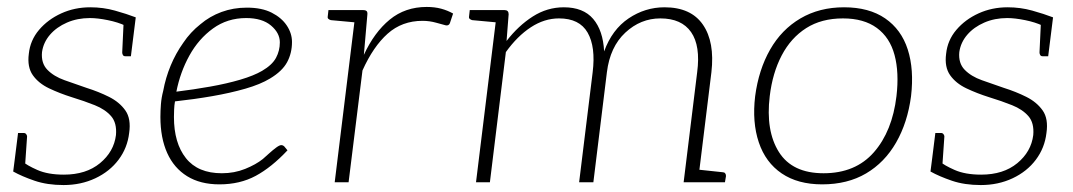

<svg xmlns="http://www.w3.org/2000/svg" viewBox="-20 -525 3090 553"><path d="M163 8Q116 8 79.5 -4.5Q43 -17 18 -31L23 -70L45 -60Q57 -49 87.5 -35.5Q118 -22 164 -22Q228 -22 268 -55Q308 -88 314 -136Q317 -171 300 -190.5Q283 -210 253 -222Q223 -234 187 -245Q152 -256 121.5 -270.5Q91 -285 74.5 -308.5Q58 -332 63 -370Q67 -409 92.5 -439Q118 -469 156.5 -486.5Q195 -504 240 -504Q277 -504 311 -494.5Q345 -485 371 -475L367 -443L341 -451Q320 -461 290.5 -467Q261 -473 239 -473Q203 -473 173 -460Q143 -447 124 -425Q105 -403 101 -375Q98 -343 116.5 -324Q135 -305 166 -294Q197 -283 229 -272Q264 -261 294 -246Q324 -231 341 -207Q358 -183 352 -142Q347 -99 321.5 -65Q296 -31 254.5 -11.5Q213 8 163 8ZM336 -460 368 -451 357 -363H341Q336 -363 334 -366.5Q332 -370 332 -374ZM52 -45 21 -54 32 -142H48Q53 -142 55.5 -138.5Q58 -135 58 -132Z M612 6Q557 6 519 -17.5Q481 -41 461.5 -84.5Q442 -128 442 -188Q442 -206 443.5 -225Q445 -244 450 -263Q457 -301 471.5 -336Q486 -371 508 -402Q518 -417 530.5 -430.5Q543 -444 557 -455Q584 -478 618 -490.5Q652 -503 691 -503Q734 -503 762.5 -488.5Q791 -474 806 -451.5Q821 -429 821 -404Q821 -372 807 -346Q793 -320 758 -299Q730 -282 686.5 -269.5Q643 -257 591 -248Q539 -239 484 -233Q482 -222 481.5 -209.5Q481 -197 481 -188Q481 -113 515.5 -69.5Q550 -26 619 -26Q655 -26 686 -38.5Q717 -51 737 -67Q745 -74 755.5 -83.5Q766 -93 775.5 -100Q785 -107 790 -107Q795 -107 799 -103L808 -92Q762 -43 716.5 -18.5Q671 6 612 6ZM488 -261Q537 -267 585 -275.5Q633 -284 672 -295.5Q711 -307 735 -321Q764 -338 775 -358.5Q786 -379 786 -403Q786 -430 760.5 -451.5Q735 -473 689 -473Q635 -473 593.5 -443Q552 -413 525.5 -365Q499 -317 488 -261Z M944 0 1005 -496H1025Q1033 -496 1036 -493Q1039 -490 1038 -482L1028 -367Q1058 -432 1102.5 -468.5Q1147 -505 1209 -505Q1232 -505 1250.5 -500Q1269 -495 1285 -486L1276 -459Q1275 -455 1271.5 -453Q1268 -451 1264 -452Q1256 -454 1236.5 -459.5Q1217 -465 1197 -465Q1138 -465 1096.5 -428Q1055 -391 1024 -322L984 0ZM1018 -496 1009 -460 933 -467Q929 -468 926 -470.5Q923 -473 924 -478L926 -496Z M1351 0 1412 -496H1433Q1445 -496 1445 -484L1439 -407Q1473 -451 1514.5 -477.5Q1556 -504 1604 -504Q1660 -504 1688.5 -470.5Q1717 -437 1720 -377Q1743 -440 1790.5 -472Q1838 -504 1894 -504Q1970 -504 2004.5 -454Q2039 -404 2029 -317L1990 0H1949L1988 -317Q1998 -393 1970.5 -432.5Q1943 -472 1882 -472Q1825 -472 1781 -431Q1737 -390 1728 -317L1689 0H1648L1687 -317Q1696 -390 1672.5 -431Q1649 -472 1590 -472Q1548 -472 1509 -446.5Q1470 -421 1437 -375L1391 0ZM1425 -496 1416 -460 1340 -467Q1336 -468 1333 -470.5Q1330 -473 1331 -478L1333 -496ZM1977 0 1986 -37 2061 -29Q2066 -29 2068.5 -26Q2071 -23 2071 -18L2068 0Z M2411 -504Q2483 -504 2529.5 -472Q2576 -440 2594.5 -382.5Q2613 -325 2604 -248Q2594 -172 2561 -114.5Q2528 -57 2474.5 -25.5Q2421 6 2348 6Q2278 6 2231.5 -25.5Q2185 -57 2165.5 -115Q2146 -173 2155 -248Q2165 -324 2198 -382Q2231 -440 2285.5 -472Q2340 -504 2411 -504ZM2352 -26Q2444 -26 2497 -86.5Q2550 -147 2562 -248Q2570 -316 2556.5 -366.5Q2543 -417 2505.5 -444.5Q2468 -472 2408 -472Q2346 -472 2302 -444Q2258 -416 2231.5 -365.5Q2205 -315 2197 -248Q2185 -148 2223.5 -87Q2262 -26 2352 -26Z M2805 8Q2758 8 2721.5 -4.5Q2685 -17 2660 -31L2665 -70L2687 -60Q2699 -49 2729.5 -35.5Q2760 -22 2806 -22Q2870 -22 2910 -55Q2950 -88 2956 -136Q2959 -171 2942 -190.5Q2925 -210 2895 -222Q2865 -234 2829 -245Q2794 -256 2763.5 -270.5Q2733 -285 2716.5 -308.5Q2700 -332 2705 -370Q2709 -409 2734.5 -439Q2760 -469 2798.5 -486.5Q2837 -504 2882 -504Q2919 -504 2953 -494.5Q2987 -485 3013 -475L3009 -443L2983 -451Q2962 -461 2932.5 -467Q2903 -473 2881 -473Q2845 -473 2815 -460Q2785 -447 2766 -425Q2747 -403 2743 -375Q2740 -343 2758.5 -324Q2777 -305 2808 -294Q2839 -283 2871 -272Q2906 -261 2936 -246Q2966 -231 2983 -207Q3000 -183 2994 -142Q2989 -99 2963.5 -65Q2938 -31 2896.5 -11.5Q2855 8 2805 8ZM2978 -460 3010 -451 2999 -363H2983Q2978 -363 2976 -366.5Q2974 -370 2974 -374ZM2694 -45 2663 -54 2674 -142H2690Q2695 -142 2697.5 -138.5Q2700 -135 2700 -132Z"/></svg>

Font: Aleo ExtraLight
Style: Italic
Weight: 250
Italic angle: -7°
Designer: Alessio Laiso
Foundry: Alessio Laiso
Version: Version 2.001;gftools[0.9.29]